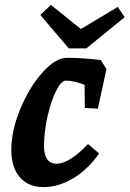

<svg xmlns="http://www.w3.org/2000/svg" viewBox="-20 -747 527 781"><path d="M26 -138Q26 -215 62.5 -303.5Q99 -392 152.5 -452Q206 -512 253 -512Q309 -512 390 -503L413 -466L378 -305L325 -308L324 -402Q280 -419 248 -419Q229 -419 208 -377Q187 -335 173 -272Q159 -209 159 -152Q159 -118 172 -99.5Q185 -81 210 -81Q261 -81 338 -161L383 -123Q341 -61 280.5 -23.5Q220 14 157 14Q95 14 60.5 -26Q26 -66 26 -138ZM487 -677 331 -550H260L144 -686L187 -727L309 -629L459 -719Z"/></svg>

Font: Andada Pro ExtraBold
Style: Italic
Weight: 800
Italic angle: -6.99998°
Designer: Carolina Giovagnoli
Foundry: Huerta Tipografica
Version: Version 3.005; ttfautohint (v1.8.4)